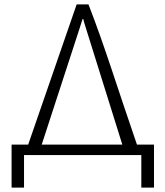

<svg xmlns="http://www.w3.org/2000/svg" viewBox="-20 -710 757 879"><path d="M33 -48V149H90V0H627V149H685V-48H607C516 -311 461 -495 385 -690H331L109 -48ZM345 -582C356 -616 357 -619 358 -623H361C362 -619 365 -607 373 -582L540 -48H171Z"/></svg>

Font: Repo Light
Style: Regular
Weight: 300
Designer: Stefan Peev
Foundry: Context Ltd
Version: Version 001.502